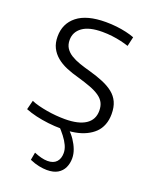

<svg xmlns="http://www.w3.org/2000/svg" viewBox="-143 -622 729 921"><g transform="rotate(20 221.5 -162.0)"><path d="M23 -22 35 -69Q50 -62 71.5 -56.5Q93 -51 116 -47Q139 -43 163 -41Q187 -39 209 -39Q278 -39 314.5 -63Q351 -87 351 -133Q351 -157 342 -174Q333 -191 314 -204Q295 -217 267 -227.5Q239 -238 201 -249Q167 -258 137.5 -270.5Q108 -283 86.5 -301Q65 -319 53 -343Q41 -367 41 -400Q41 -466 90 -505Q139 -544 236 -544Q264 -544 290.5 -541Q317 -538 341 -532.5Q365 -527 383 -520L372 -472Q354 -478 332.5 -483Q311 -488 286.5 -491Q262 -494 236 -494Q169 -494 135 -469.5Q101 -445 101 -404Q101 -380 112 -363Q123 -346 142.5 -334Q162 -322 188 -313Q214 -304 244 -296Q283 -285 314 -272Q345 -259 367 -241.5Q389 -224 400.5 -199Q412 -174 412 -138Q412 -108 402.5 -83.5Q393 -59 375.5 -42Q358 -25 333 -13Q308 -1 276.5 4.5Q245 10 208 10Q175 10 141.5 6Q108 2 78 -5Q48 -12 23 -22ZM130 161Q149 169 166.5 173.5Q184 178 199 178Q229 178 244.5 161.5Q260 145 260 116Q260 97 251 77.5Q242 58 226.5 38Q211 18 192 -2H241Q261 16 275.5 37.5Q290 59 298.5 81.5Q307 104 307 126Q307 152 297 173.5Q287 195 266 207.5Q245 220 211 220Q193 220 170.5 215.5Q148 211 123 200Z"/></g></svg>

Font: Georama ExtraCondensed Thin Light
Style: Regular
Weight: 300
Version: Version 1.001